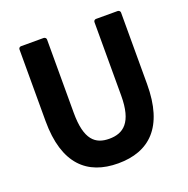

<svg xmlns="http://www.w3.org/2000/svg" viewBox="-124 -783 903 924"><g transform="rotate(-20 327.5 -321.0)"><path d="M68 -287C68 -67 170 24 328 24C487 24 588 -67 588 -287V-654C588 -659 583 -666 575 -666H464C459 -666 452 -662 452 -654V-278C452 -140 400 -102 328 -102C257 -102 209 -139 209 -278V-654C209 -659 204 -666 196 -666H80C75 -666 68 -662 68 -654Z"/></g></svg>

Font: Falling Sky
Style: Bd
Weight: 700
Designer: Paul D. Hunt
Foundry: Adobe Systems Incorporated
Version: Version 1.02